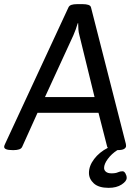

<svg xmlns="http://www.w3.org/2000/svg" viewBox="-33 -722 666 926"><path d="M28 2Q-13 2 -13 -14Q-13 -19 -8 -29L297 -686Q301 -695 311.5 -698.5Q322 -702 338 -702H367Q382 -702 393 -698.5Q404 -695 406 -686L574 -28Q575 -24 575 -18Q575 -10 566 -4Q557 2 533 2Q505 20 487 44.5Q469 69 469 88Q469 99 478 106.5Q487 114 505 114Q525 114 535.5 109Q546 104 558 104Q566 104 572 114.5Q578 125 578 136Q578 152 553.5 168Q529 184 491 184Q443 184 419.5 162.5Q396 141 396 112Q396 78 421 45Q446 12 487 -9Q485 -11 484 -14L442 -178H148L74 -14Q70 -5 59 -1.5Q48 2 33 2ZM184 -254H423L350 -552Q346 -566 345 -581Q344 -596 344 -610H342Q338 -596 332.5 -581Q327 -566 321 -552Z"/></svg>

Font: Asap
Style: Italic
Weight: 400
Italic angle: -6°
Designer: Pablo Cosgaya
Foundry: Omnibus-Type
Version: Version 3.001; ttfautohint (v1.8.3)